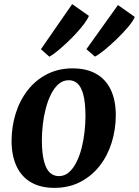

<svg xmlns="http://www.w3.org/2000/svg" viewBox="-20 -898 674 931"><path d="M332 -566.5Q399 -566.5 445.5 -540.5Q492 -514.5 516.5 -464.2Q541 -414 541.5 -341Q541.5 -270.5 521.5 -206.5Q501.5 -142.5 462.8 -93.2Q424 -44 368.8 -15.5Q313.5 13 243.5 13Q178 13 131.8 -13.2Q85.5 -39.5 61.2 -89.8Q37 -140 36 -211.5Q36 -283.5 56 -347.5Q76 -411.5 114.5 -460.8Q153 -510 208 -538.2Q263 -566.5 332 -566.5ZM313.5 -509Q285.5 -509 264.2 -490.5Q243 -472 227.5 -441.2Q212 -410.5 202 -372.2Q192 -334 187.5 -293.8Q183 -253.5 183 -216.5Q183.5 -152.5 193.8 -114.8Q204 -77 222.2 -60.5Q240.5 -44 265 -44Q293 -44 314 -62.2Q335 -80.5 350.5 -111.2Q366 -142 375.8 -180.2Q385.5 -218.5 390 -259Q394.5 -299.5 394.5 -337Q394 -401.5 384 -439Q374 -476.5 356.2 -492.8Q338.5 -509 313.5 -509ZM219.5 -623 178.5 -659.5 330 -878 411 -821Q405 -805.5 388.8 -783.5Q372.5 -761.5 350 -737Q327.5 -712.5 303 -689.8Q278.5 -667 256.5 -649Q234.5 -631 219.5 -623ZM440.5 -623.5 399 -659.5 552 -873.5 633.5 -816Q625.5 -796 601.5 -767.5Q577.5 -739 547 -709.5Q516.5 -680 487.8 -656.5Q459 -633 440.5 -623.5Z"/></svg>

Font: Merriweather 24pt
Style: Bold Italic
Weight: 700
Italic angle: -7.8°
Designer: Eben Sorkin
Foundry: Eben Sorkin
Version: Version 2.101